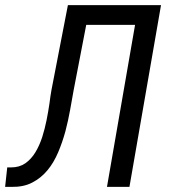

<svg xmlns="http://www.w3.org/2000/svg" viewBox="-39 -731 661 751"><path d="M467.3 0 590.8 -710.9H226.6L162.1 -377.9C159.7 -363.3 156.7 -345.7 154.3 -325.2C151.4 -304.7 147.5 -283.2 143.1 -260.7C138.7 -238.3 132.8 -216.3 126 -194.3C118.7 -172.4 109.9 -152.3 99.1 -134.8C88.4 -117.2 75.2 -103 60.1 -92.3C44.4 -81.5 25.9 -76.2 4.4 -76.2H-10.7L-19 0H5.9C37.1 0.5 64.5 -4.9 87.4 -17.1C110.4 -28.8 129.9 -44.9 147 -65.4C163.6 -85.4 177.2 -108.9 188.5 -135.3C199.7 -161.6 209 -189 216.8 -217.3C224.1 -245.6 230.5 -273.9 235.4 -301.8C240.2 -329.6 244.6 -355 249 -377.9L298.3 -633.8H489.3L379.4 0Z"/></svg>

Font: Roboto Condensed
Style: Italic
Weight: 400
Designer: Google
Version: Version 1.000;PS 001.000;hotconv 1.0.88;makeotf.lib2.5.64775